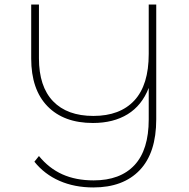

<svg xmlns="http://www.w3.org/2000/svg" viewBox="-20 -720 829 843"><path d="M666 -700V-196Q666 -49 593.5 27Q521 103 390 103Q307 103 241 74Q175 45 131 -10L151 -35Q195 19 254 45.5Q313 72 391 72Q508 72 570.5 5Q633 -62 633 -196V-334Q603 -257 540.5 -218.5Q478 -180 388 -180Q260 -180 188.5 -253.5Q117 -327 117 -463V-700H151V-464Q151 -340 213 -275.5Q275 -211 390 -211Q507 -211 570 -279Q633 -347 633 -483V-700Z"/></svg>

Font: Montserrat Alternates ExLight
Style: Regular
Weight: 275
Designer: Julieta Ulanovsky
Foundry: Julieta Ulanovsky
Version: Version 7.200